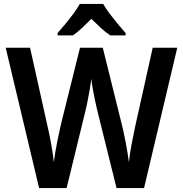

<svg xmlns="http://www.w3.org/2000/svg" viewBox="-20 -957 932 977"><path d="M882 -714 713 0H573L474 -399Q469 -420 463 -448.5Q457 -477 452 -505.5Q447 -534 445 -556Q443 -538 438 -510Q433 -482 427.5 -452Q422 -422 416 -398L319 0H179L9 -714H133L222 -314Q232 -272 241 -221Q250 -170 254 -132Q260 -180 271.5 -237Q283 -294 293 -336L387 -714H503L597 -335Q608 -293 619 -235.5Q630 -178 636 -132Q640 -172 649.5 -222.5Q659 -273 668 -314L757 -714ZM505 -937Q518 -914 538 -887.5Q558 -861 579.5 -835Q601 -809 619 -789V-777H541Q517 -793 493.5 -814.5Q470 -836 445 -861Q420 -836 397 -814.5Q374 -793 351 -777H273V-789Q291 -809 312.5 -835Q334 -861 354 -888Q374 -915 386 -937Z"/></svg>

Font: Noto Sans Lao SemiCondensed SemiBold
Style: Regular
Weight: 600
Width: 4
Designer: Monotype Design Team
Foundry: Monotype Imaging Inc.
Version: Version 2.003; ttfautohint (v1.8.4.7-5d5b)